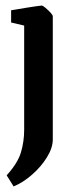

<svg xmlns="http://www.w3.org/2000/svg" viewBox="-20 -480 266 691"><path d="M29 191 4 151Q44 107 55.5 68Q67 29 67 -13V-388L20 -399V-443Q23 -443 38.5 -446Q54 -449 74 -452Q94 -455 110 -457.5Q126 -460 130 -460Q134 -460 143.5 -452Q153 -444 161.5 -435Q170 -426 170 -421V22Q170 52 149 86Q128 120 95.5 148.5Q63 177 29 191Z"/></svg>

Font: Grenze Gotisch Medium
Style: Regular
Weight: 500
Designer: Renata Polastri
Foundry: Omnibus-Type
Version: Version 1.001